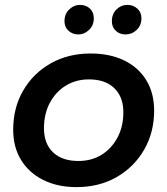

<svg xmlns="http://www.w3.org/2000/svg" viewBox="-20 -759 685 786"><path d="M293 7Q215 7 156.5 -22.5Q98 -52 66 -104.5Q34 -157 34 -228Q34 -318 75 -388.5Q116 -459 187.5 -499.5Q259 -540 351 -540Q430 -540 488.5 -511.5Q547 -483 579 -430.5Q611 -378 611 -306Q611 -217 570 -146Q529 -75 457.5 -34Q386 7 293 7ZM301 -100Q355 -100 396 -125.5Q437 -151 461 -196Q485 -241 485 -300Q485 -362 448 -398Q411 -434 344 -434Q291 -434 249.5 -408.5Q208 -383 184 -338Q160 -293 160 -234Q160 -171 197 -135.5Q234 -100 301 -100ZM494 -618Q470 -618 454 -633Q438 -648 438 -672Q438 -702 457 -720.5Q476 -739 502 -739Q525 -739 542 -724Q559 -709 559 -684Q559 -655 539.5 -636.5Q520 -618 494 -618ZM301 -618Q277 -618 260.5 -633Q244 -648 244 -672Q244 -702 263.5 -720.5Q283 -739 307 -739Q332 -739 348 -724Q364 -709 364 -684Q364 -655 344.5 -636.5Q325 -618 301 -618Z"/></svg>

Font: MOST Montserrat SemiBold
Style: Italic
Weight: 600
Italic angle: -11.3°
Designer: Julieta Ulanovsky
Foundry: Julieta Ulanovsky
Version: Version 8.000;March 11, 2024;FontCreator 15.0.0.2926 64-bit